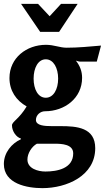

<svg xmlns="http://www.w3.org/2000/svg" viewBox="-20 -744 543 994"><path d="M237 -660 177 -724H89L188 -579H286L382 -724H296ZM218 -512C117 -512 29 -444 29 -340C29 -275 63 -224 118 -193C80 -129 42 -114 42 -95C42 -64 65 -33 88 -27V-23C41 -2 0 46 0 105C0 208 120 230 200 230C324 230 473 167 473 23C473 -84 377 -91 294 -91H248C210 -91 166 -94 166 -123C166 -149 189 -168 213 -168C315 -168 405 -236 405 -341C405 -375 394 -403 373 -430C380 -428 389 -425 396 -425H481L503 -508C445 -503 384 -497 325 -497C289 -497 260 -512 218 -512ZM217 -437C257 -437 281 -392 281 -337C281 -282 257 -238 217 -238C177 -238 154 -282 154 -337C154 -392 177 -437 217 -437ZM171 0H262C298 0 359 2 359 50C359 128 277 144 215 144C177 144 122 129 122 82C122 50 144 15 171 0Z"/></svg>

Font: Rosario
Style: Bold
Weight: 700
Designer: Hector Gatti
Foundry: Omnibus Type
Version: Version 1.100